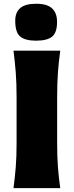

<svg xmlns="http://www.w3.org/2000/svg" viewBox="-20 -976 382 996"><path d="M50 0Q57.5 -56.5 61.8 -109.8Q66 -163 66 -230.5V-474Q66 -544.5 61.8 -599.5Q57.5 -654.5 50 -713H292.5Q284.5 -654.5 280.5 -599.5Q276.5 -544.5 276.5 -474V-230.5Q276.5 -163 280.5 -109.8Q284.5 -56.5 292.5 0ZM167 -765Q110.5 -765 84.8 -786.5Q59 -808 59 -868.5Q59 -911.5 84.8 -934Q110.5 -956.5 168 -956.5Q225 -956.5 250.5 -932.2Q276 -908 276 -862.5Q276 -806.5 250.2 -785.8Q224.5 -765 167 -765Z"/></svg>

Font: Commissioner Flair ExtraBold
Style: Regular
Weight: 800
Designer: Kostas Bartsokas
Foundry: Kostas Bartsokas
Version: Version 1.000; ttfautohint (v1.8.3)